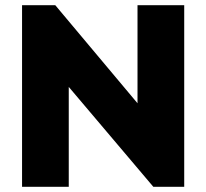

<svg xmlns="http://www.w3.org/2000/svg" viewBox="-20 -720 795 740"><path d="M65 -700H193L510 -322V-700H690V0H571L245 -385V0H65Z"/></svg>

Font: Tilda Sans Black
Style: Regular
Weight: 900
Designer: ParaType Ltd
Foundry: ParaType Ltd
Version: Version 1.009